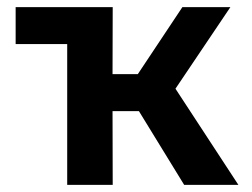

<svg xmlns="http://www.w3.org/2000/svg" viewBox="-20 -520 708 540"><path d="M498 0 336 -264 493 -500H628L473.5 -270.5L650.5 0ZM169 0V-500H297L296.5 -311.5H448V-207.5H296.5L297 0ZM24 -396V-500H297L169 -396Z"/></svg>

Font: Geologica Roman Medium
Style: Regular
Weight: 500
Designer: Sindre Bremnes, Frode Helland
Foundry: Monokrom Skriftforlag AS
Version: Version 1.010;gftools[0.9.28]